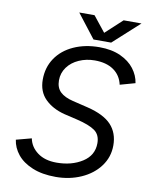

<svg xmlns="http://www.w3.org/2000/svg" viewBox="-96 -945 805 1027"><g transform="rotate(10 307.0 -431.0)"><path d="M34 -146 117 -168Q126 -122 166 -92.5Q206 -63 269 -63Q351 -63 409 -100Q467 -137 467 -203Q467 -249 436 -271Q405 -293 338 -309L266 -326Q200 -343 160 -383Q120 -423 120 -488Q120 -554 154 -604.5Q188 -655 249.5 -683Q311 -711 389 -711Q456 -711 504 -689Q552 -667 579 -631.5Q606 -596 612 -555L530 -532Q519 -582 479.5 -609.5Q440 -637 377 -637Q331 -637 291.5 -619.5Q252 -602 229 -570.5Q206 -539 206 -499Q206 -459 229.5 -436.5Q253 -414 299 -403L382 -383Q472 -361 512.5 -317.5Q553 -274 553 -206Q553 -143 516 -93Q479 -43 416 -15Q353 13 278 13Q204 13 151 -9Q98 -31 69 -67Q40 -103 34 -146ZM250 -875H333L400 -791L491 -875H588L446 -746H350Z"/></g></svg>

Font: Oak Sans
Style: Italic
Weight: 400
Italic angle: -9.49998°
Foundry: Erik Kennedy, Walven
Version: Version 1.000